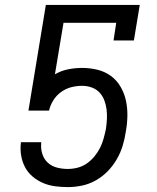

<svg xmlns="http://www.w3.org/2000/svg" viewBox="-20 -755 640 783"><path d="M256 8Q230 8 204 4.5Q178 1 155 -9Q132 -19 113 -35Q94 -51 82.5 -72.5Q71 -94 66.5 -119.5Q62 -145 65 -171V-175H148V-170Q146 -147 153 -126Q160 -105 175.5 -91Q191 -77 212.5 -71.5Q234 -66 256 -66Q276 -66 296 -71Q316 -76 333.5 -88Q351 -100 365 -117Q379 -134 388 -152Q397 -170 402.5 -190Q408 -210 412 -229Q415 -250 416 -270Q417 -290 414.5 -309.5Q412 -329 405 -347Q398 -365 385 -378.5Q372 -392 353.5 -398.5Q335 -405 315 -405Q293 -405 271 -399.5Q249 -394 229.5 -380Q210 -366 197.5 -346Q185 -326 180 -304H96L167 -735H550L526 -590H443L454 -662H239L204 -452Q230 -467 258.5 -472.5Q287 -478 315 -478Q347 -478 377.5 -470.5Q408 -463 432 -445.5Q456 -428 471.5 -401.5Q487 -375 493.5 -345Q500 -315 499.5 -282.5Q499 -250 493 -218Q489 -190 480.5 -161.5Q472 -133 456.5 -106Q441 -79 419 -56.5Q397 -34 370 -19Q343 -4 314 2Q285 8 256 8Z"/></svg>

Font: Iosevka Etoile Oblique
Style: Regular
Weight: 400
Italic angle: -9°
Designer: Belleve Invis
Foundry: Belleve Invis
Version: Version 15.5.2; ttfautohint (v1.8.4)